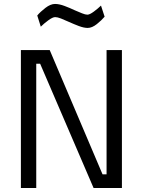

<svg xmlns="http://www.w3.org/2000/svg" viewBox="-20 -943 716 963"><path d="M84.8 0V-692H229.3L494.3 -68.6H514.5V-692H591.5V0H449.4L181.3 -623.4H161.8V0ZM419.8 -802.9Q400.8 -802.9 375.3 -812.5Q349.8 -822.2 325 -833.4Q304 -843.2 285.9 -850.2Q267.8 -857.2 256.8 -857.2Q244.2 -857.2 222.3 -841.1Q200.4 -825 184.6 -809.2L166.9 -865.2Q182.1 -883.8 207.9 -903.5Q233.6 -923.2 256 -923.2Q277 -923.2 303.9 -913.1Q330.8 -903 355.2 -891.4Q374.6 -883 391.5 -876.2Q408.4 -869.4 418.2 -869.4Q429.8 -869.4 450.6 -884.8Q471.5 -900.2 486.5 -915L504.7 -859.3Q490.1 -841.7 465.9 -822.3Q441.6 -802.9 419.8 -802.9Z"/></svg>

Font: Titillium Web
Style: Bold
Weight: 700
Designer: Mohamed Gaber, Accademia di Belle Arti di Urbino
Foundry: Kief Type Foundry, Accademia di Belle Arti di Urbino
Version: Version 3.000